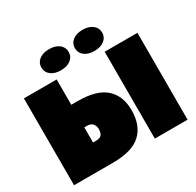

<svg xmlns="http://www.w3.org/2000/svg" viewBox="-188 -1125 1371 1340"><g transform="rotate(-30 497.5 -455.0)"><path d="M40 0V-700H304V-496H355Q509 -496 579.5 -432Q650 -368 650 -253Q650 -131 579.5 -65.5Q509 0 355 0ZM304 -192H324Q364 -192 375 -210Q386 -228 386 -253Q386 -278 371.5 -296Q357 -314 324 -314H304ZM691 0V-700H955V0ZM363 -740Q313 -740 283 -763.5Q253 -787 253 -825Q253 -863 283 -886.5Q313 -910 363 -910Q413 -910 443 -886.5Q473 -863 473 -825Q473 -787 443 -763.5Q413 -740 363 -740ZM633 -740Q583 -740 553 -763.5Q523 -787 523 -825Q523 -863 553 -886.5Q583 -910 633 -910Q683 -910 713 -886.5Q743 -863 743 -825Q743 -787 713 -763.5Q683 -740 633 -740Z"/></g></svg>

Font: Golos Text Black
Style: Regular
Weight: 900
Designer: A.Korolkova, Vitaly Kuzmin
Foundry: ParaType Ltd
Version: Version 2.004